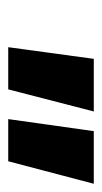

<svg xmlns="http://www.w3.org/2000/svg" viewBox="92 -832 253 478"><g transform="rotate(90 219.0 -593.5)"><path d="M127 -700H258L203 -487H98ZM307 -700H438L382 -487H277Z"/></g></svg>

Font: Albert Sans ExtraBold
Style: Italic
Weight: 800
Italic angle: -11.25°
Designer: Andreas Rasmussen
Foundry: a.Foundry
Version: Version 1.025